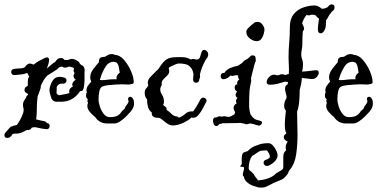

<svg xmlns="http://www.w3.org/2000/svg" viewBox="-39 -566 1748 877"><path d="M5 61Q1 64 -5 64Q-19 64 -19 51Q-19 46 -14 39Q0 24 6 17Q12 10 33 6Q35 6 36 5.5Q37 5 38 5Q44 -3 52 -17Q60 -31 65.5 -46.5Q71 -62 68 -72Q67 -76 66.5 -79.5Q66 -83 66 -86Q66 -101 73.5 -110Q81 -119 82 -127L88 -132Q89 -133 89 -133.5Q89 -134 89 -134Q89 -138 81 -142Q73 -146 73 -153Q73 -164 79 -168.5Q85 -173 88 -174V-194Q88 -199 89 -205Q90 -211 94 -215Q92 -220 90 -224.5Q88 -229 85 -233Q72 -227 57 -226Q42 -225 28 -223H25Q19 -223 15.5 -227.5Q12 -232 12 -237Q12 -242 15 -246Q18 -250 24 -251Q34 -253 52.5 -253.5Q71 -254 77 -262L80 -266Q84 -271 89.5 -274Q95 -277 102 -275L115 -271Q130 -283 138 -287Q146 -291 165 -301Q173 -304 176 -304Q185 -304 185 -292Q185 -283 181.5 -272Q178 -261 175 -253Q181 -258 193.5 -269Q206 -280 213 -283Q218 -291 224 -296Q230 -301 240 -301Q249 -301 256 -292H272Q276 -294 280 -295.5Q284 -297 289 -297Q300 -297 312.5 -289.5Q325 -282 326 -274Q331 -270 336 -267.5Q341 -265 344 -260Q348 -253 347.5 -246Q347 -239 347 -231Q347 -219 347 -200.5Q347 -182 344 -167Q341 -152 333 -150H327Q314 -129 292 -115Q270 -101 236 -101Q233 -101 232 -102Q229 -101 223 -101Q207 -101 200.5 -109.5Q194 -118 192 -130Q187 -142 187 -152Q187 -167 193 -180Q198 -195 207.5 -205Q217 -215 234 -215Q243 -215 253 -212Q265 -209 265 -198Q265 -192 260 -187.5Q255 -183 246 -184H242Q228 -184 220 -169V-155Q220 -153 219.5 -148.5Q219 -144 219 -140Q225 -132 232 -131Q244 -133 258.5 -136Q273 -139 278 -141Q277 -144 277 -149Q277 -163 294 -171Q291 -176 291 -179Q291 -191 307 -202Q297 -208 297 -219Q297 -225 299 -227Q301 -229 302 -232Q297 -238 297 -244Q297 -247 298 -249.5Q299 -252 299 -253Q299 -255 295 -257Q291 -259 277 -262Q273 -261 268 -259Q263 -257 258 -257Q250 -257 245 -262Q241 -261 237.5 -260.5Q234 -260 231 -258Q223 -249 207.5 -240Q192 -231 177 -221Q167 -211 160 -199Q153 -187 147 -173Q149 -167 142 -150Q135 -133 133 -126Q130 -101 129.5 -86Q129 -71 129 -57Q129 -43 126 -21Q135 -19 143.5 -16.5Q152 -14 162 -13L163 -12Q171 -12 175 -4Q188 -3 188 10Q188 15 184 20Q180 25 172 24Q168 24 153.5 21.5Q139 19 122 15Q118 15 114 15.5Q110 16 106 17Q101 28 88 28H83Q73 33 63.5 38Q54 43 41 44Q31 44 26 44.5Q21 45 19 46Q19 46 17 48Q16 49 14.5 52.5Q13 56 5 61Z M451 -2Q415 -2 396 -31Q383 -41 371.5 -54.5Q360 -68 360 -82Q360 -89 363 -96Q358 -107 362 -111L363 -112Q360 -114 357 -118Q354 -122 354 -129Q354 -139 358 -144L357 -145Q356 -148 356 -154Q356 -165 363.5 -175.5Q371 -186 378 -193Q373 -203 373 -212Q373 -232 387.5 -251Q402 -270 413 -282Q411 -306 435 -306Q442 -306 450.5 -312.5Q459 -319 472 -319Q477 -319 480 -318Q483 -317 486 -315Q508 -315 527.5 -292.5Q547 -270 559.5 -241Q572 -212 572 -190Q571 -184 565 -182.5Q559 -181 551 -180H543Q536 -180 529.5 -180.5Q523 -181 520 -181Q510 -181 492 -180Q474 -179 456 -177Q438 -175 429 -171Q419 -167 415 -150Q411 -133 411 -110Q411 -99 417 -80Q423 -61 434.5 -46Q446 -31 463 -31Q485 -31 496.5 -37Q508 -43 515 -54Q517 -59 524 -63.5Q531 -68 532 -74Q534 -80 540 -87Q546 -94 548 -101Q549 -103 547.5 -106.5Q546 -110 546 -114Q546 -117 548 -120.5Q550 -124 556 -124Q562 -124 567.5 -116.5Q573 -109 573 -95Q573 -92 573 -89Q573 -86 572 -83Q569 -71 566 -68Q565 -65 562 -62Q559 -59 556 -54Q549 -46 536.5 -33.5Q524 -21 509.5 -11.5Q495 -2 483 -2ZM417 -201Q420 -200 423 -200Q426 -200 429 -200Q435 -200 440.5 -200.5Q446 -201 452 -202Q460 -203 467.5 -203.5Q475 -204 480 -204H494Q493 -206 493 -210Q493 -223 508 -234Q506 -245 504 -258Q502 -271 494 -280L485 -283Q482 -283 480 -284Q458 -283 446 -265.5Q434 -248 427 -230Q424 -224 422.5 -217.5Q421 -211 417 -201Z M751 7Q738 7 726.5 -0.5Q715 -8 705 -17Q695 -26 686 -28Q673 -27 663 -32Q653 -37 654 -53Q641 -61 636.5 -79.5Q632 -98 633 -112Q622 -123 622 -142Q622 -155 628 -161Q634 -167 639 -177L638 -178Q636 -184 636 -188Q636 -203 650 -216.5Q664 -230 676 -243Q679 -246 681 -247Q687 -253 690 -259Q706 -284 721.5 -294.5Q737 -305 768 -305H793Q814 -305 833 -294Q836 -297 842 -297Q847 -297 851 -295.5Q855 -294 860 -294Q871 -294 875 -306.5Q879 -319 881 -326Q884 -338 894 -338Q900 -338 906 -332Q912 -326 912 -317Q912 -307 905 -299L899 -290L897 -286Q890 -273 883.5 -257Q877 -241 874 -225L875 -215Q875 -212 874 -210Q873 -208 872 -206L871 -202Q871 -195 866.5 -191.5Q862 -188 857 -188Q852 -188 847.5 -191.5Q843 -195 843 -202Q843 -208 843.5 -214Q844 -220 845 -226Q841 -256 819 -269Q804 -276 778 -276Q773 -276 762.5 -272Q752 -268 742.5 -263Q733 -258 732 -256Q732 -256 731.5 -255.5Q731 -255 732 -253L733 -249Q737 -234 727 -223.5Q717 -213 707 -203Q697 -193 700 -178Q693 -167 693 -158Q693 -145 701.5 -132.5Q710 -120 710 -100Q710 -96 709 -93.5Q708 -91 707 -89L706 -87Q711 -81 716.5 -78.5Q722 -76 722 -65V-64Q733 -57 743.5 -46.5Q754 -36 767 -34Q774 -34 778 -28Q797 -36 809 -47.5Q821 -59 843 -57L846 -61Q855 -73 862 -85.5Q869 -98 876 -111Q881 -120 889 -120Q897 -120 902 -113.5Q907 -107 902 -99Q898 -91 889 -73.5Q880 -56 868.5 -42Q857 -28 844 -28Q838 -28 835 -29Q822 -16 797 -4.5Q772 7 751 7Z M1133 -378Q1118 -378 1102 -390.5Q1086 -403 1086 -421Q1086 -429 1095 -438Q1104 -447 1110 -452L1124 -463Q1126 -465 1130.5 -465.5Q1135 -466 1138 -466Q1151 -466 1160 -453.5Q1169 -441 1169 -432Q1169 -424 1165.5 -411Q1162 -398 1154.5 -388Q1147 -378 1133 -378ZM1143 8Q1143 8 1137 6Q1135 6 1132 5Q1129 4 1126 3Q1119 1 1113 -0.5Q1107 -2 1105 -2Q1101 -2 1095 0Q1089 2 1087 2Q1086 2 1083.5 1Q1081 0 1080 0Q1077 -1 1074 -2Q1071 -3 1067 -3Q1062 -5 1055 -4.5Q1048 -4 1045 -4L984 -3Q981 -3 980 -4Q972 0 966 0H963Q956 10 949 10Q942 10 938 2Q934 -6 934 -16Q934 -30 948 -30H951Q957 -35 965 -35Q968 -35 974 -33Q980 -35 984 -35Q990 -35 994.5 -33.5Q999 -32 1005 -32Q1010 -32 1018 -36Q1026 -40 1032 -44L1035 -53Q1028 -65 1028 -74Q1028 -86 1042 -94Q1039 -100 1039 -105Q1039 -112 1046 -119Q1037 -124 1037 -132Q1037 -137 1041 -144Q1043 -146 1044 -148Q1033 -153 1033 -167Q1033 -179 1045 -181Q1045 -183 1044.5 -184Q1044 -185 1044 -186Q1044 -192 1047 -196Q1050 -200 1054 -203Q1047 -211 1049 -220Q1045 -224 1036 -222Q1035 -222 1034 -221.5Q1033 -221 1031 -221Q1025 -219 1023 -219L1013 -221Q1011 -219 1011 -218Q1000 -208 991.5 -206Q983 -204 983 -204Q969 -204 969 -219Q969 -224 972.5 -228.5Q976 -233 983 -233H986Q994 -247 1012 -255Q1030 -263 1046 -265Q1051 -268 1056 -271Q1061 -274 1065 -277Q1067 -278 1068.5 -280Q1070 -282 1071 -283L1073 -285Q1074 -286 1074 -286.5Q1074 -287 1074 -287L1082 -292L1091 -297Q1092 -297 1096 -301Q1099 -304 1104.5 -309Q1110 -314 1114 -313Q1124 -313 1126.5 -308Q1129 -303 1129 -295Q1130 -288 1129 -286Q1128 -285 1126.5 -281.5Q1125 -278 1123 -270Q1119 -257 1115.5 -241.5Q1112 -226 1108 -211Q1107 -207 1108 -202.5Q1109 -198 1108 -193Q1106 -183 1104 -173.5Q1102 -164 1101 -154Q1100 -142 1099.5 -124.5Q1099 -107 1099 -93.5Q1099 -80 1099 -77Q1099 -74 1100.5 -64Q1102 -54 1104 -47Q1110 -33 1125 -22Q1127 -21 1130 -20Q1133 -19 1135 -18L1147 -15Q1151 -14 1154.5 -12Q1158 -10 1158 -7V-6Q1158 -1 1153 3.5Q1148 8 1143 8Z M1155 291Q1139 291 1129 286Q1112 283 1094.5 270.5Q1077 258 1075 241Q1070 238 1070 232Q1070 225 1073 216.5Q1076 208 1076 201Q1076 197 1070.5 196.5Q1065 196 1060.5 195Q1056 194 1058 192L1061 190Q1066 185 1065.5 179Q1065 173 1065 166Q1065 135 1073.5 131Q1082 127 1093 124Q1109 105 1137 97Q1157 88 1187 88Q1198 88 1207.5 98.5Q1217 109 1223 122Q1229 135 1229 143Q1229 157 1217.5 169.5Q1206 182 1193 188Q1187 192 1182 192H1180Q1173 192 1169 187.5Q1165 183 1165 178Q1165 166 1178 163Q1182 162 1185.5 159.5Q1189 157 1193 154Q1195 145 1188.5 133Q1182 121 1178 121Q1171 121 1164 121.5Q1157 122 1151 123Q1141 127 1132.5 133.5Q1124 140 1113 146Q1097 167 1097 203Q1097 208 1100 211Q1117 224 1121 231.5Q1125 239 1136 253Q1137 255 1140 258Q1160 257 1181.5 250Q1203 243 1216 232Q1219 227 1234.5 218.5Q1250 210 1253 206Q1255 201 1255 196Q1255 191 1255 185Q1255 168 1255 149.5Q1255 131 1267 121H1268Q1267 117 1266.5 113.5Q1266 110 1266 107Q1266 94 1275 81L1274 80L1271 79Q1266 76 1261.5 71.5Q1257 67 1257 61Q1257 54 1261 50Q1265 46 1270 42H1269Q1265 36 1263.5 26Q1262 16 1262 5Q1262 -13 1264 -32Q1266 -51 1267 -61Q1259 -68 1259 -82Q1259 -103 1270 -118Q1271 -126 1267 -138.5Q1263 -151 1263 -161Q1263 -176 1275 -181V-183Q1276 -186 1276 -188.5Q1276 -191 1276 -192H1269Q1265 -192 1263 -193Q1247 -188 1229.5 -183.5Q1212 -179 1194 -179Q1179 -179 1179 -191Q1179 -202 1189.5 -213.5Q1200 -225 1214 -225Q1218 -225 1221 -223.5Q1224 -222 1228 -222Q1234 -222 1238.5 -224.5Q1243 -227 1249 -227Q1254 -227 1257.5 -226Q1261 -225 1264 -223Q1273 -227 1280 -228Q1280 -233 1280.5 -238Q1281 -243 1281 -247Q1281 -261 1280 -274Q1279 -287 1279 -302Q1279 -339 1282 -371Q1285 -403 1285 -442Q1285 -479 1302 -500.5Q1319 -522 1345.5 -531.5Q1372 -541 1398 -541Q1408 -541 1414.5 -537Q1421 -533 1425 -531L1428 -528Q1430 -526 1432 -526Q1440 -526 1446.5 -528.5Q1453 -531 1457 -533Q1459 -535 1461 -537Q1463 -539 1464 -541Q1471 -546 1476 -546Q1489 -546 1489 -532Q1489 -527 1486 -521Q1484 -519 1481.5 -516.5Q1479 -514 1476 -512Q1463 -496 1454 -478Q1453 -477 1452 -475.5Q1451 -474 1450 -473V-466Q1450 -455 1448.5 -443.5Q1447 -432 1440 -423Q1434 -414 1426 -414Q1413 -414 1413 -431Q1413 -445 1415 -457.5Q1417 -470 1418 -481Q1414 -483 1409.5 -488Q1405 -493 1401 -497Q1397 -498 1393 -498.5Q1389 -499 1384 -499Q1378 -496 1371 -496Q1365 -496 1363 -497L1361 -498Q1355 -490 1349.5 -480Q1344 -470 1341 -460Q1343 -454 1346.5 -447.5Q1350 -441 1350 -435Q1350 -429 1344 -423V-422Q1343 -408 1342.5 -393Q1342 -378 1342 -363Q1342 -353 1339.5 -340Q1337 -327 1337 -316Q1337 -312 1337.5 -308.5Q1338 -305 1339 -302Q1345 -286 1345 -272Q1345 -264 1344 -255.5Q1343 -247 1341 -239H1344Q1373 -241 1399 -245Q1417 -248 1417 -234Q1417 -225 1408.5 -215Q1400 -205 1387 -205Q1380 -205 1366.5 -207Q1353 -209 1340 -210Q1339 -196 1336.5 -182.5Q1334 -169 1330 -155Q1330 -135 1328 -106.5Q1326 -78 1318 -56Q1318 -31 1319 -4.5Q1320 22 1320 49Q1320 95 1314 138Q1308 181 1286 208L1280 216Q1278 225 1272.5 232Q1267 239 1260 246Q1259 247 1256.5 248.5Q1254 250 1252 252Q1249 254 1239 258Q1229 262 1219.5 266Q1210 270 1206 272L1197 277Q1186 282 1177 286.5Q1168 291 1155 291Z M1542 -2Q1506 -2 1487 -31Q1474 -41 1462.5 -54.5Q1451 -68 1451 -82Q1451 -89 1454 -96Q1449 -107 1453 -111L1454 -112Q1451 -114 1448 -118Q1445 -122 1445 -129Q1445 -139 1449 -144L1448 -145Q1447 -148 1447 -154Q1447 -165 1454.5 -175.5Q1462 -186 1469 -193Q1464 -203 1464 -212Q1464 -232 1478.5 -251Q1493 -270 1504 -282Q1502 -306 1526 -306Q1533 -306 1541.5 -312.5Q1550 -319 1563 -319Q1568 -319 1571 -318Q1574 -317 1577 -315Q1599 -315 1618.5 -292.5Q1638 -270 1650.5 -241Q1663 -212 1663 -190Q1662 -184 1656 -182.5Q1650 -181 1642 -180H1634Q1627 -180 1620.5 -180.5Q1614 -181 1611 -181Q1601 -181 1583 -180Q1565 -179 1547 -177Q1529 -175 1520 -171Q1510 -167 1506 -150Q1502 -133 1502 -110Q1502 -99 1508 -80Q1514 -61 1525.5 -46Q1537 -31 1554 -31Q1576 -31 1587.5 -37Q1599 -43 1606 -54Q1608 -59 1615 -63.5Q1622 -68 1623 -74Q1625 -80 1631 -87Q1637 -94 1639 -101Q1640 -103 1638.5 -106.5Q1637 -110 1637 -114Q1637 -117 1639 -120.5Q1641 -124 1647 -124Q1653 -124 1658.5 -116.5Q1664 -109 1664 -95Q1664 -92 1664 -89Q1664 -86 1663 -83Q1660 -71 1657 -68Q1656 -65 1653 -62Q1650 -59 1647 -54Q1640 -46 1627.5 -33.5Q1615 -21 1600.5 -11.5Q1586 -2 1574 -2ZM1508 -201Q1511 -200 1514 -200Q1517 -200 1520 -200Q1526 -200 1531.5 -200.5Q1537 -201 1543 -202Q1551 -203 1558.5 -203.5Q1566 -204 1571 -204H1585Q1584 -206 1584 -210Q1584 -223 1599 -234Q1597 -245 1595 -258Q1593 -271 1585 -280L1576 -283Q1573 -283 1571 -284Q1549 -283 1537 -265.5Q1525 -248 1518 -230Q1515 -224 1513.5 -217.5Q1512 -211 1508 -201Z"/></svg>

Font: RU Serius
Style: Regular
Weight: 400
Designer: Robert E. Leuschke
Foundry: Robert E. Leuschke
Version: Version 1.011; ttfautohint (v1.8.3)